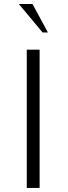

<svg xmlns="http://www.w3.org/2000/svg" viewBox="-20 -929 338 949"><path d="M216.8 -768.6H190.4L73.2 -909.2H140.6ZM112.3 -683.6H175.8V0H112.3Z"/></svg>

Font: Buda
Style: light
Weight: 400
Version: Version 1.002